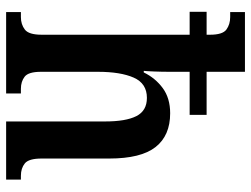

<svg xmlns="http://www.w3.org/2000/svg" viewBox="-114 -686 800 611"><g transform="rotate(90 285.5 -380.0)"><path d="M18 0V-47H34Q57 -47 73.5 -59.5Q90 -72 90 -113V-584H17V-638H90V-649Q90 -689 73.5 -701Q57 -713 34 -713H18V-760H208V-638H345V-584H208V-522Q208 -495 207 -470.5Q206 -446 205 -438H210Q228 -475 260 -498.5Q292 -522 340 -522Q411 -522 447.5 -475.5Q484 -429 484 -328V-113Q484 -72 499.5 -59.5Q515 -47 539 -47H551V0H366V-315Q366 -381 349 -414.5Q332 -448 291 -448Q245 -448 226.5 -406Q208 -364 208 -292V-111Q208 -71 223.5 -59Q239 -47 262 -47H277V0Z"/></g></svg>

Font: Noto Serif Condensed SemiBold
Style: Regular
Weight: 600
Width: 3
Designer: Monotype Design Team
Foundry: Monotype Imaging Inc.
Version: Version 2.013